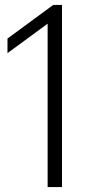

<svg xmlns="http://www.w3.org/2000/svg" viewBox="-20 -762 360 782"><path d="M174 0V-688L197 -682.5L10.5 -545.5V-605L197 -742H232.5V0Z"/></svg>

Font: Encode Sans SemiCondensed Light
Style: Regular
Weight: 300
Width: 4
Designer: Multiple Designers
Foundry: Impallari Type
Version: Version 3.002